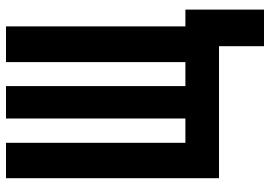

<svg xmlns="http://www.w3.org/2000/svg" viewBox="-150 -600 900 640"><g transform="rotate(-90 300.0 -280.0)"><path d="M26 0V-710H144V-112H225V-710H333V-112H413V-710H532V-112H588V150H466V0Z"/></g></svg>

Font: Geist Mono
Style: Bold
Weight: 700
Monospace: yes
Designer: Basement.studio, Andrés Briganti, Mateo Zaragoza
Foundry: Basement.studio, Vercel, Andrés Briganti, Guido Ferreyra, Mateo Zaragoza
Version: Version 1.500; ttfautohint (v1.8.4.7-5d5b)